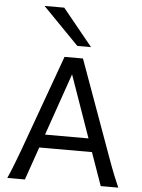

<svg xmlns="http://www.w3.org/2000/svg" viewBox="-64 -1040 808 1090"><g transform="rotate(5 340.5 -495.5)"><path d="M334.5 -617.7 211.4 -263.7H459ZM19.5 0Q25.9 -14.6 32.7 -30.8Q39.6 -46.9 47.6 -67.1Q55.7 -87.4 65.4 -113.3Q75.2 -139.2 87.9 -173.3L283.2 -712.9H388.2L583.5 -173.3Q595.7 -139.2 605.5 -113.3Q615.2 -87.4 623.5 -67.1Q631.8 -46.9 638.7 -30.8Q645.5 -14.6 651.9 0H551.8L485.4 -188H185.1L119.6 0ZM257.3 -991.2 428.2 -781.2H350.1L145 -991.2Z"/></g></svg>

Font: Andika Phon
Style: Regular
Weight: 400
Designer: Victor Gaultney, Annie Olsen, Julie Remington, Don Collingsworth, Eric Hays, Becca Hirsbrunner
Foundry: SIL International
Version: Version 5.000